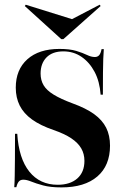

<svg xmlns="http://www.w3.org/2000/svg" viewBox="-20 -792 525 823"><path d="M243.5 11.3Q196 11.3 164.9 2.8Q133.9 -5.6 114.1 -13.7Q94.4 -21.8 79.8 -21.8Q67.7 -21.8 60.9 -14.1Q54 -6.5 50 10.5H41.1Q42.7 -10.5 43.1 -38.7Q43.5 -66.9 44 -110.1Q44.4 -153.2 44.4 -218.5H54Q60.5 -112.9 105.6 -56.5Q150.8 0 227.4 0Q280.6 0 311.3 -27Q341.9 -54 341.9 -102.4Q341.9 -132.3 328.2 -156Q314.5 -179.8 285.5 -199.2Q256.5 -218.5 209.7 -234.7Q153.2 -254 117.3 -279.8Q81.5 -305.6 64.5 -339.5Q47.6 -373.4 47.6 -416.1Q47.6 -493.5 97.2 -537.9Q146.8 -582.3 234.7 -582.3Q279 -582.3 306.9 -573.8Q334.7 -565.3 352.8 -556.5Q371 -547.6 386.3 -547.6Q398.4 -547.6 405.2 -555.6Q412.1 -563.7 415.3 -581.5H425Q423.4 -562.1 422.6 -539.5Q421.8 -516.9 421.4 -481Q421 -445.2 421 -386.3H411.3Q407.3 -442.7 385.5 -483.9Q363.7 -525 329.4 -548.4Q295.2 -571.8 251.6 -571.8Q204.8 -571.8 179.4 -546Q154 -520.2 154 -476.6Q154 -448.4 166.9 -426.6Q179.8 -404.8 210.1 -386.3Q240.3 -367.7 290.3 -349.2Q348.4 -328.2 383.5 -302.8Q418.5 -277.4 435.1 -244.4Q451.6 -211.3 451.6 -167.7Q451.6 -82.3 397.2 -35.5Q342.7 11.3 243.5 11.3ZM407.3 -771.8 411.3 -766.1 251.6 -624.2H242.7L86.3 -766.1L90.3 -771.8L312.9 -702.4L241.9 -685.5Z"/></svg>

Font: Playfair 144pt SemiCondensed ExtraBold
Style: Regular
Weight: 800
Width: 4
Designer: Claus Eggers Sørensen
Foundry: Claus Eggers Sørensen
Version: Version 2.203